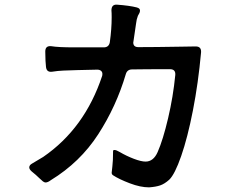

<svg xmlns="http://www.w3.org/2000/svg" viewBox="-20 -794 1040 827"><path d="M554 -611Q554 -591 576 -591Q644 -591 762 -593L823 -594Q848 -594 846 -568Q834 -436 811 -318.5Q788 -201 760.5 -122Q733 -43 709 -20Q689 -2 670 4.5Q651 11 622 13Q585 13 539 -4.5Q493 -22 467 -39Q461 -43 461 -50Q461 -55 464 -77.5Q467 -100 467 -143Q467 -148 473 -148Q481 -148 496 -139Q525 -122 556.5 -110Q588 -98 607 -98Q641 -98 659 -139Q682 -191 704 -284.5Q726 -378 735 -471Q737 -496 712 -496Q604 -496 549 -495Q528 -495 522 -475Q481 -336 403 -215.5Q325 -95 199 -18Q186 -8 176 -8Q171 -8 164.5 -13Q158 -18 150 -26Q136 -40 116 -56Q106 -65 106 -73Q106 -83 119 -90Q130 -96 166 -118Q345 -241 420 -467Q421 -470 421 -476Q421 -484 415 -489Q409 -494 399 -494Q298 -492 253 -490Q229 -489 204 -485Q180 -482 178 -507L176 -532Q175 -547 175 -572Q175 -598 201 -595Q230 -590 301 -590H427Q449 -590 453 -612Q461 -669 461 -720Q461 -739 460 -749Q460 -775 483 -774Q538 -770 569 -762Q576 -760 579.5 -757Q583 -754 583 -748Q583 -742 579.5 -736Q576 -730 574 -726Q568 -711 566 -692L555 -617Z"/></svg>

Font: Shippori Gochic B2 Bold
Style: Regular
Weight: 700
Designer: FONTDASU
Foundry: FONTDASU / Google Inc. / but / Adobe
Version: Version 1.130